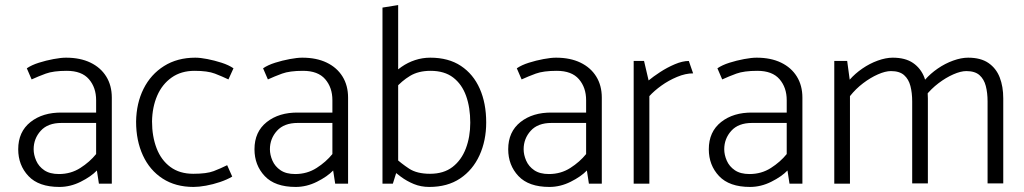

<svg xmlns="http://www.w3.org/2000/svg" viewBox="-20 -726 4047 759"><path d="M113 -136Q113 -178 141 -209Q169 -240 223 -240H360V-117Q335 -86 297.5 -62Q260 -38 213 -38Q177 -38 155 -53Q133 -68 123 -91Q113 -114 113 -136ZM105 -412Q131 -424 161 -435Q191 -446 244 -446Q303 -446 331.5 -413Q360 -380 360 -330V-281H225Q149 -282 100.5 -243.5Q52 -205 52 -136Q52 -73 92.5 -30Q133 13 215 13Q258 13 299 -7.5Q340 -28 363 -52L371 0H422V-340Q422 -388 400 -423.5Q378 -459 337.5 -478.5Q297 -498 241 -498Q221 -498 191.5 -492.5Q162 -487 133.5 -478Q105 -469 86 -456Z M878 -73Q852 -60 824.5 -49.5Q797 -39 744 -39Q690 -39 653.5 -66Q617 -93 599 -140Q581 -187 581 -246Q582 -303 601.5 -348Q621 -393 658.5 -419.5Q696 -446 749 -446Q801 -446 829.5 -435Q858 -424 883 -412L903 -456Q884 -469 856 -478Q828 -487 800 -492.5Q772 -498 752 -498Q681 -498 628.5 -465Q576 -432 547.5 -375Q519 -318 518 -245Q518 -170 545 -111.5Q572 -53 623 -20Q674 13 745 13Q766 13 794 8Q822 3 850 -6.5Q878 -16 898 -28Z M1047 -136Q1047 -178 1075 -209Q1103 -240 1157 -240H1294V-117Q1269 -86 1231.5 -62Q1194 -38 1147 -38Q1111 -38 1089 -53Q1067 -68 1057 -91Q1047 -114 1047 -136ZM1039 -412Q1065 -424 1095 -435Q1125 -446 1178 -446Q1237 -446 1265.5 -413Q1294 -380 1294 -330V-281H1159Q1083 -282 1034.5 -243.5Q986 -205 986 -136Q986 -73 1026.5 -30Q1067 13 1149 13Q1192 13 1233 -7.5Q1274 -28 1297 -52L1305 0H1356V-340Q1356 -388 1334 -423.5Q1312 -459 1271.5 -478.5Q1231 -498 1175 -498Q1155 -498 1125.5 -492.5Q1096 -487 1067.5 -478Q1039 -469 1020 -456Z M1533 0 1554 -67V-706L1492 -696V0ZM1542 -376Q1568 -406 1601 -426Q1634 -446 1682 -446Q1737 -446 1771.5 -419.5Q1806 -393 1822.5 -347Q1839 -301 1839 -241Q1839 -185 1821.5 -139Q1804 -93 1769 -66Q1734 -39 1680 -39Q1628 -39 1597 -59.5Q1566 -80 1541 -103L1521 -63Q1541 -45 1564.5 -27.5Q1588 -10 1616 1.5Q1644 13 1677 13Q1749 13 1799 -20.5Q1849 -54 1875.5 -112Q1902 -170 1902 -242Q1902 -318 1876.5 -375.5Q1851 -433 1802 -465.5Q1753 -498 1681 -498Q1650 -498 1621 -488.5Q1592 -479 1567 -461.5Q1542 -444 1522 -421Z M2050 -136Q2050 -178 2078 -209Q2106 -240 2160 -240H2297V-117Q2272 -86 2234.5 -62Q2197 -38 2150 -38Q2114 -38 2092 -53Q2070 -68 2060 -91Q2050 -114 2050 -136ZM2042 -412Q2068 -424 2098 -435Q2128 -446 2181 -446Q2240 -446 2268.5 -413Q2297 -380 2297 -330V-281H2162Q2086 -282 2037.5 -243.5Q1989 -205 1989 -136Q1989 -73 2029.5 -30Q2070 13 2152 13Q2195 13 2236 -7.5Q2277 -28 2300 -52L2308 0H2359V-340Q2359 -388 2337 -423.5Q2315 -459 2274.5 -478.5Q2234 -498 2178 -498Q2158 -498 2128.5 -492.5Q2099 -487 2070.5 -478Q2042 -469 2023 -456Z M2547 0V-346Q2566 -367 2594.5 -387.5Q2623 -408 2656.5 -422Q2690 -436 2720 -436L2703 -485Q2678 -485 2647.5 -472Q2617 -459 2589.5 -441Q2562 -423 2544 -408L2526 -485H2485V0Z M2843 -136Q2843 -178 2871 -209Q2899 -240 2953 -240H3090V-117Q3065 -86 3027.5 -62Q2990 -38 2943 -38Q2907 -38 2885 -53Q2863 -68 2853 -91Q2843 -114 2843 -136ZM2835 -412Q2861 -424 2891 -435Q2921 -446 2974 -446Q3033 -446 3061.5 -413Q3090 -380 3090 -330V-281H2955Q2879 -282 2830.5 -243.5Q2782 -205 2782 -136Q2782 -73 2822.5 -30Q2863 13 2945 13Q2988 13 3029 -7.5Q3070 -28 3093 -52L3101 0H3152V-340Q3152 -388 3130 -423.5Q3108 -459 3067.5 -478.5Q3027 -498 2971 -498Q2951 -498 2921.5 -492.5Q2892 -487 2863.5 -478Q2835 -469 2816 -456Z M3340 0V-346Q3363 -375 3392 -397Q3421 -419 3450.5 -432Q3480 -445 3502 -445Q3536 -445 3554 -429Q3572 -413 3579 -386Q3586 -359 3586 -325V-1H3648V-337Q3648 -384 3634 -420Q3620 -456 3589.5 -477Q3559 -498 3509 -498Q3482 -498 3450 -486.5Q3418 -475 3389 -455Q3360 -435 3339 -411L3329 -485H3278V0ZM3638 -346Q3661 -375 3690 -397Q3719 -419 3748.5 -432Q3778 -445 3800 -445Q3834 -445 3852 -429Q3870 -413 3877 -386Q3884 -359 3884 -325V-1H3946V-337Q3946 -384 3932 -420Q3918 -456 3887.5 -477Q3857 -498 3807 -498Q3780 -498 3748 -486.5Q3716 -475 3687 -455Q3658 -435 3637 -411Z"/></svg>

Font: Catamaran Light
Style: Regular
Weight: 300
Designer: Pria Ravichandran
Version: Version 2.000